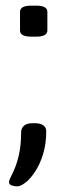

<svg xmlns="http://www.w3.org/2000/svg" viewBox="-20 -545 238 681"><path d="M108 -525Q148 -525 148 -503V-437Q148 -415 108 -415H91Q51 -415 51 -437V-503Q51 -525 91 -525ZM104 -108Q123 -108 133.5 -100.5Q144 -93 144 -80Q144 -35 133 1Q122 37 105 63Q88 89 70.5 102.5Q53 116 41 116Q33 116 22.5 113Q12 110 12 101Q12 96 15 89.5Q18 83 21 77Q38 44 46.5 7Q55 -30 55 -76Q55 -90 65 -99Q75 -108 95 -108Z"/></svg>

Font: Asap VF Beta
Style: Regular
Weight: 400
Designer: Pablo Cosgaya
Foundry: Pablo Cosgaya
Version: Version 1.007